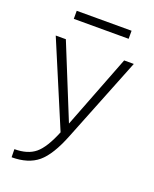

<svg xmlns="http://www.w3.org/2000/svg" viewBox="-168 -792 892 1115"><g transform="rotate(20 278.5 -234.5)"><path d="M108.4 -649.4V-699.2H447.3V-649.4ZM290 -68.4 465.8 -522.5H525.4L318.4 -2.9Q266.6 128.9 206.5 179.2Q146.5 229.5 43.9 229.5L43 179.7Q125 179.7 171.9 140.6Q218.8 101.6 261.7 -3.9L43 -522.5H105.5Z"/></g></svg>

Font: Gen Shin Gothic Light
Style: Regular
Weight: 200
Designer: [Source Han Sans]
Ryoko NISHIZUKA  (kana & ideographs); Paul D. Hunt (Latin, Greek & Cyrillic); Wenlong ZHANG  (bopomofo
Version: Version 1.002.20150607